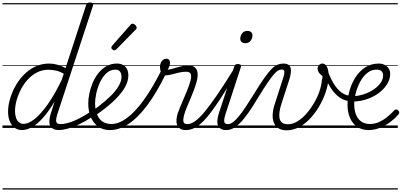

<svg xmlns="http://www.w3.org/2000/svg" viewBox="-20 -1031 3237 1547"><path d="M157 17Q124 17 98.5 -1Q73 -19 59 -52.5Q45 -86 45 -131Q45 -177 59.5 -229.5Q74 -282 102 -333.5Q130 -385 170.5 -427Q211 -469 263 -494Q315 -519 377 -519Q408 -519 443 -509.5Q478 -500 508 -482L674 -990Q678 -1002 685 -1006.5Q692 -1011 705 -1011Q723 -1011 728 -1004Q733 -997 729 -985L444 -117Q429 -71 433 -51Q437 -31 468 -31Q477 -31 480.5 -23.5Q484 -16 482.5 -7Q481 2 474 9.5Q467 17 455 17Q426 17 408 7Q390 -3 383 -20.5Q376 -38 378 -62.5Q380 -87 389 -116L420 -213Q373 -134 327.5 -83Q282 -32 239.5 -7.5Q197 17 157 17ZM171 -33Q210 -33 259.5 -72.5Q309 -112 365 -191Q421 -270 477 -387L494 -437Q456 -458 425.5 -463.5Q395 -469 369 -469Q320 -469 278 -447.5Q236 -426 203.5 -390Q171 -354 148 -309.5Q125 -265 113 -220Q101 -175 101 -136Q101 -106 109 -82.5Q117 -59 132.5 -46Q148 -33 171 -33ZM0 486H632V496H0ZM0 -20H632V0H0ZM0 -505H632V-500H0ZM0 -1006H632V-996H0Z M452 17Q440 17 436 9.5Q432 2 435 -7Q438 -16 446.5 -23.5Q455 -31 468 -31Q511 -31 573 -56Q635 -81 713 -133Q720 -137 726 -134Q732 -131 735.5 -123Q739 -115 738 -107Q737 -99 729 -93Q670 -54 618 -29.5Q566 -5 524.5 6Q483 17 452 17ZM632 486V496ZM632 -20V0ZM632 -505V-500ZM632 -1006V-996Z M711 -130Q728 -140 744 -152Q760 -164 777 -176Q834 -220 874.5 -260.5Q915 -301 937 -339.5Q959 -378 959 -413Q959 -438 947 -454Q935 -470 910 -470Q899 -470 894.5 -477Q890 -484 892 -494Q894 -504 901.5 -511.5Q909 -519 922 -519Q951 -519 971.5 -507.5Q992 -496 1003 -475Q1014 -454 1014 -423Q1014 -378 989 -332Q964 -286 916 -237Q868 -188 798 -136Q781 -124 764.5 -112Q748 -100 731 -89ZM632 486H1076V496H632ZM632 -20H1076V0H632ZM632 -505H1076V-500H632ZM632 -1006H1076V-996H632Z M866 17Q831 17 803 6Q775 -5 754 -25Q733 -45 719 -71.5Q705 -98 698 -130Q691 -162 691 -197Q691 -234 700 -277.5Q709 -321 727 -364Q745 -407 772.5 -441.5Q800 -476 837.5 -497.5Q875 -519 922 -519Q933 -519 937.5 -511.5Q942 -504 940 -494Q938 -484 930.5 -477Q923 -470 910 -470Q869 -470 838 -441.5Q807 -413 786.5 -369.5Q766 -326 756 -280Q746 -234 746 -197Q746 -164 753.5 -134.5Q761 -105 776.5 -81.5Q792 -58 817 -45Q842 -32 877 -32Q938 -32 1003.5 -80.5Q1069 -129 1138 -224.5Q1207 -320 1278 -460Q1281 -466 1289 -466.5Q1297 -467 1304.5 -462.5Q1312 -458 1316 -451Q1320 -444 1316 -435Q1242 -284 1167 -183.5Q1092 -83 1016.5 -33Q941 17 866 17ZM1076 486H1089V496H1076ZM1076 -20H1089V0H1076ZM1076 -505H1089V-500H1076ZM1076 -1006H1089V-996H1076Z M900 -625Q894 -625 885.5 -632Q877 -639 877 -646Q877 -650 878.5 -654Q880 -658 884 -663L1028 -827Q1033 -834 1038 -837Q1043 -840 1048 -840Q1055 -840 1063 -835Q1071 -830 1076 -822.5Q1081 -815 1081 -808Q1081 -803 1079.5 -799.5Q1078 -796 1073 -792L918 -634Q908 -625 900 -625Z M1477 17Q1448 17 1431 5.5Q1414 -6 1407 -25Q1400 -44 1402 -67.5Q1404 -91 1411 -115Q1418 -135 1430.5 -166Q1443 -197 1459 -233.5Q1475 -270 1489.5 -306.5Q1504 -343 1513 -374Q1525 -416 1517 -434.5Q1509 -453 1480 -453Q1451 -453 1419.5 -445.5Q1388 -438 1359.5 -430.5Q1331 -423 1309 -423Q1298 -423 1289 -431Q1280 -439 1275 -454Q1270 -469 1269 -491Q1269 -510 1275.5 -525Q1282 -540 1294 -549Q1306 -558 1323 -558Q1335 -558 1342.5 -549Q1350 -540 1350 -526Q1350 -517 1346.5 -503.5Q1343 -490 1331 -469Q1349 -471 1369 -477Q1389 -483 1410.5 -489Q1432 -495 1454.5 -499.5Q1477 -504 1499 -504Q1530 -504 1548.5 -489.5Q1567 -475 1571.5 -445.5Q1576 -416 1564 -372Q1556 -342 1542 -304.5Q1528 -267 1512 -229.5Q1496 -192 1483 -160.5Q1470 -129 1465 -109Q1454 -71 1458 -51Q1462 -31 1490 -31Q1500 -31 1503.5 -23.5Q1507 -16 1505.5 -7Q1504 2 1497 9.5Q1490 17 1477 17ZM1088 486H1656V496H1088ZM1088 -20H1656V0H1088ZM1088 -505H1656V-500H1088ZM1088 -1006H1656V-996H1088Z M1477 17Q1466 17 1461 9.5Q1456 2 1457.5 -7Q1459 -16 1467.5 -23.5Q1476 -31 1491 -31Q1519 -31 1552 -54.5Q1585 -78 1628.5 -130Q1672 -182 1730 -267Q1788 -352 1865 -476Q1871 -486 1880.5 -485Q1890 -484 1895.5 -476Q1901 -468 1895 -459Q1810 -318 1749 -225.5Q1688 -133 1642 -80Q1596 -27 1557 -5Q1518 17 1477 17ZM1655 486V496ZM1655 -20V0ZM1655 -505V-500ZM1655 -1006V-996Z M1804 17Q1776 17 1759.5 7Q1743 -3 1736 -21Q1729 -39 1731.5 -63.5Q1734 -88 1743 -117L1867 -494Q1871 -506 1877 -510.5Q1883 -515 1896 -515Q1913 -515 1919 -508.5Q1925 -502 1921 -491L1799 -118Q1784 -72 1786.5 -51.5Q1789 -31 1817 -31Q1828 -31 1832.5 -23.5Q1837 -16 1835 -7Q1833 2 1825.5 9.5Q1818 17 1804 17ZM1957 -683Q1939 -683 1927.5 -692Q1916 -701 1916 -719Q1916 -743 1931 -762.5Q1946 -782 1974 -782Q1991 -782 2002.5 -773Q2014 -764 2014 -745Q2014 -722 1999 -702.5Q1984 -683 1957 -683ZM1656 486H1981V496H1656ZM1656 -20H1981V0H1656ZM1656 -505H1981V-500H1656ZM1656 -1006H1981V-996H1656Z M1803 17Q1792 17 1788 9.5Q1784 2 1786.5 -7Q1789 -16 1797 -23.5Q1805 -31 1817 -31Q1835 -31 1856 -46Q1877 -61 1902 -91Q1927 -121 1956.5 -165Q1986 -209 2022 -267Q2072 -349 2107 -399Q2142 -449 2168 -475Q2194 -501 2217 -510Q2240 -519 2265 -519Q2275 -519 2277 -511.5Q2279 -504 2275.5 -495Q2272 -486 2266 -478.5Q2260 -471 2254 -471Q2239 -471 2224.5 -464.5Q2210 -458 2190.5 -436.5Q2171 -415 2140.5 -371Q2110 -327 2064 -252Q2019 -176 1982.5 -124Q1946 -72 1915.5 -41.5Q1885 -11 1858 3Q1831 17 1803 17ZM1981 486H2081V496H1981ZM1981 -20H2081V0H1981ZM1981 -505H2081V-500H1981ZM1981 -1006H2081V-996H1981Z M2288 19Q2249 19 2223.5 2.5Q2198 -14 2186.5 -42.5Q2175 -71 2177 -109.5Q2179 -148 2194 -193L2263 -407Q2273 -439 2271 -455Q2269 -471 2251 -471Q2241 -471 2237 -478.5Q2233 -486 2235 -495Q2237 -504 2244.5 -511.5Q2252 -519 2264 -519Q2288 -519 2302 -510.5Q2316 -502 2321 -485.5Q2326 -469 2323.5 -446.5Q2321 -424 2313 -396L2247 -193Q2236 -159 2232 -129.5Q2228 -100 2232.5 -77.5Q2237 -55 2253.5 -42.5Q2270 -30 2301 -30Q2338 -30 2375.5 -52.5Q2413 -75 2446.5 -112.5Q2480 -150 2507.5 -196Q2535 -242 2552 -290Q2569 -338 2573 -381Q2575 -390 2577 -399.5Q2579 -409 2578 -419Q2558 -432 2548.5 -447Q2539 -462 2539 -478Q2539 -495 2550.5 -507Q2562 -519 2578 -519Q2590 -519 2599.5 -511.5Q2609 -504 2615.5 -490Q2622 -476 2625 -457.5Q2628 -439 2628 -418Q2628 -369 2611 -310.5Q2594 -252 2563 -194Q2532 -136 2489.5 -87.5Q2447 -39 2396 -10Q2345 19 2288 19ZM2081 486H2685V496H2081ZM2081 -20H2685V0H2081ZM2081 -505H2685V-500H2081ZM2081 -1006H2685V-996H2081Z M2813 -215Q2760 -215 2717 -245Q2674 -275 2640.5 -329.5Q2607 -384 2581 -455Q2576 -469 2583.5 -476Q2591 -483 2601.5 -482Q2612 -481 2617 -469Q2639 -408 2667 -360.5Q2695 -313 2731 -286Q2767 -259 2813 -259Q2822 -259 2827 -252.5Q2832 -246 2832 -237Q2832 -228 2827 -221.5Q2822 -215 2813 -215ZM2685 486H2710V496H2685ZM2685 -20H2710V0H2685ZM2685 -505H2710V-500H2685ZM2685 -1006H2710V-996H2685Z M2948 17Q2897 17 2859 -8.5Q2821 -34 2800.5 -80Q2780 -126 2780 -188Q2780 -242 2796 -299.5Q2812 -357 2843.5 -407Q2875 -457 2922.5 -488Q2970 -519 3033 -519Q3052 -519 3068.5 -513Q3085 -507 3097.5 -496Q3110 -485 3117 -470Q3124 -455 3124 -437Q3124 -392 3097.5 -350.5Q3071 -309 3025 -276.5Q2979 -244 2920.5 -227Q2862 -210 2798 -214V-257Q2839 -253 2886 -264.5Q2933 -276 2974 -299.5Q3015 -323 3041 -355.5Q3067 -388 3067 -424Q3067 -447 3053 -458.5Q3039 -470 3014 -470Q2971 -470 2937.5 -442Q2904 -414 2881 -370.5Q2858 -327 2846 -279Q2834 -231 2834 -191Q2834 -142 2849 -106Q2864 -70 2892 -51Q2920 -32 2960 -32Q3001 -32 3038 -49.5Q3075 -67 3105 -93Q3135 -119 3156 -141Q3164 -150 3173 -149Q3182 -148 3188 -141Q3195 -135 3196.5 -127.5Q3198 -120 3191 -109Q3163 -77 3125 -48Q3087 -19 3042 -1Q2997 17 2948 17ZM2710 486H3185V496H2710ZM2710 -20H3185V0H2710ZM2710 -505H3185V-500H2710ZM2710 -1006H3185V-996H2710Z"/></svg>

Font: Playwrite CA Guides
Style: Regular
Weight: 400
Designer: Veronika Burian, José Scaglione
Foundry: TypeTogether
Version: Version 1.003